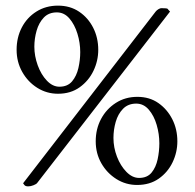

<svg xmlns="http://www.w3.org/2000/svg" viewBox="-20 -650 691 682"><path d="M468 -306Q511 -306 542.5 -284Q574 -262 592 -226.5Q610 -191 610 -148Q610 -109 593 -73.5Q576 -38 544 -15.5Q512 7 467 7Q427 7 393.5 -14Q360 -35 340 -70Q320 -105 320 -148Q320 -192 339 -227.5Q358 -263 391.5 -284.5Q425 -306 468 -306ZM186 -630Q229 -630 261 -608.5Q293 -587 311 -551.5Q329 -516 329 -473Q329 -434 312 -398.5Q295 -363 263 -340Q231 -317 186 -317Q146 -317 112.5 -338Q79 -359 59 -394.5Q39 -430 39 -473Q39 -517 57.5 -552.5Q76 -588 109.5 -609Q143 -630 186 -630ZM182 -606Q153 -606 135.5 -587.5Q118 -569 110 -541Q102 -513 102 -484Q102 -451 114 -418Q126 -385 146.5 -363.5Q167 -342 191 -342Q220 -342 236 -361Q252 -380 258.5 -408.5Q265 -437 265 -465Q265 -498 255 -530.5Q245 -563 226.5 -584.5Q208 -606 182 -606ZM464 -282Q435 -282 417 -263.5Q399 -245 391 -217Q383 -189 383 -160Q383 -126 395.5 -93.5Q408 -61 429 -39.5Q450 -18 474 -18Q503 -18 518.5 -37Q534 -56 540 -84.5Q546 -113 546 -141Q546 -174 536.5 -206.5Q527 -239 508.5 -260.5Q490 -282 464 -282ZM584 -609 112 0Q109 4 99 8Q89 12 80 12Q70 12 66.5 7Q63 2 62 1L533 -609Q537 -614 543 -617.5Q549 -621 553 -621Q574 -621 575.5 -618.5Q577 -616 584 -609Z"/></svg>

Font: Amiri
Style: Bold Italic
Weight: 700
Italic angle: 10°
Designer: Khaled Hosny
Version: Version 0.113